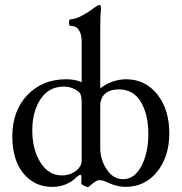

<svg xmlns="http://www.w3.org/2000/svg" viewBox="-20 -746 738 778"><path d="M335.9 12.2Q330.6 12.2 319.8 6.3Q309.1 0.5 309.1 -2.9Q310.1 -11.7 310.1 -24.9Q310.1 -38.1 306.2 -38.1Q302.2 -38.1 293 -30.8Q252.4 11.2 191.9 11.2Q139.6 11.2 102.3 -17.1Q64.9 -45.4 47.4 -90.6Q29.8 -135.7 29.8 -191.9Q29.8 -296.9 90.8 -360.8Q151.9 -424.8 248 -424.8Q285.2 -424.8 311 -413.1V-574.2Q311 -641.1 266.1 -641.1Q259.8 -641.1 259.8 -654.5Q259.8 -668 266.1 -668Q285.6 -668 313.2 -683.1Q340.8 -698.2 360.8 -713.9Q378.4 -726.1 382.8 -726.1Q389.2 -726.1 389.2 -711.9Q386.2 -678.7 386.2 -637.2V-388.2Q435.5 -424.8 491.2 -424.8Q568.4 -424.8 617.2 -363.8Q666 -302.7 666 -206.1Q666 -111.8 616.9 -50.3Q567.9 11.2 487.8 11.2Q454.6 11.2 418 -5.9Q397.9 -16.1 381.8 -16.1Q370.1 -16.1 340.8 9.8Q338.4 12.2 335.9 12.2ZM231 -35.2Q263.7 -35.2 290 -55.2Q311 -73.2 311 -94.2V-328.1Q311 -364.3 300.8 -372.1Q274.9 -395 237.8 -395Q177.7 -395 144.3 -344.2Q110.8 -293.5 110.8 -217.8Q110.8 -140.1 144 -87.6Q177.2 -35.2 231 -35.2ZM479 -20Q524.9 -20 553 -73.2Q581.1 -126.5 581.1 -203.1Q581.1 -281.7 551 -332.8Q521 -383.8 460.9 -383.8Q427.2 -383.8 406.7 -366.9Q386.2 -350.1 386.2 -315.9V-147Q386.2 -99.1 412.4 -59.6Q438.5 -20 479 -20Z"/></svg>

Font: Junicode SmCond
Style: Regular
Weight: 400
Width: 4
Designer: Peter S. Baker
Version: Version 2.206